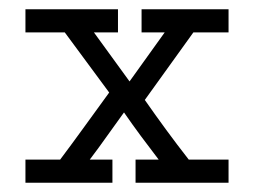

<svg xmlns="http://www.w3.org/2000/svg" viewBox="-20 -395 549 415"><path d="M223 0V-50H174Q193 -75 211 -100.5Q229 -126 248 -152Q266 -126 284.5 -101Q303 -76 323 -50H273V0H474V-50H388Q363 -82 339.5 -114Q316 -146 293 -179L398 -325H474V-375H286V-325H336L260 -219L183 -325H235V-375H35V-325H120Q144 -292 168 -260Q192 -228 216 -195Q189 -158 163 -122Q137 -86 110 -50H35V0Z"/></svg>

Font: Josefin Slab Medium
Style: Regular
Weight: 500
Designer: Santiago Orozco
Foundry: Typemade
Version: Version 2.000